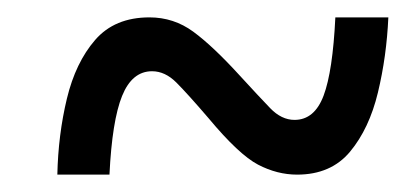

<svg xmlns="http://www.w3.org/2000/svg" viewBox="-20 -467 467 221"><path d="M46 -266Q47 -312 57 -353.5Q67 -395 89.5 -421Q112 -447 152 -447Q180 -447 202.5 -430.5Q225 -414 256 -380Q278 -356 291 -342.5Q304 -329 319 -329Q342 -329 352.5 -357Q363 -385 366 -447H427Q425 -402 415 -360.5Q405 -319 383 -292.5Q361 -266 322 -266Q299 -266 277 -277.5Q255 -289 220 -331Q196 -359 183 -372Q170 -385 155 -385Q132 -385 120.5 -356.5Q109 -328 106 -266Z"/></svg>

Font: Noto Serif ExtraCondensed SemiBold
Style: Italic
Weight: 600
Width: 2
Italic angle: -12°
Designer: Monotype Design Team
Foundry: Monotype Imaging Inc.
Version: Version 2.013